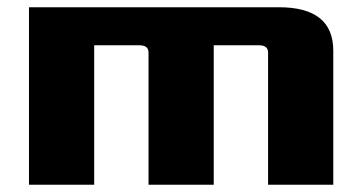

<svg xmlns="http://www.w3.org/2000/svg" viewBox="-20 -510 1000 530"><path d="M60 0V-490H750Q900 -490 900 -370V0H720V-365Q720 -385 695 -385H570V0H390V-365Q390 -385 365 -385H240V0Z"/></svg>

Font: Xolonium
Style: Bold
Weight: 700
Designer: Severin Meyer
Version: Version 4.2